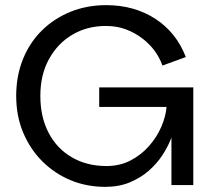

<svg xmlns="http://www.w3.org/2000/svg" viewBox="-20 -720 815 747"><path d="M612 -465Q602 -494 582.5 -521Q563 -548 534.5 -570Q506 -592 470.5 -605.5Q435 -619 392 -619Q319 -619 261.5 -585Q204 -551 170.5 -490Q137 -429 137 -347Q137 -265 169 -203.5Q201 -142 259.5 -108Q318 -74 394 -74Q446 -74 487.5 -95.5Q529 -117 559.5 -151.5Q590 -186 607.5 -226.5Q625 -267 628 -304H366V-380H732V0H647V-221L658 -224Q655 -205 643.5 -176Q632 -147 611 -115Q590 -83 558.5 -55.5Q527 -28 485 -10.5Q443 7 389 7Q317 7 254.5 -19Q192 -45 144.5 -92.5Q97 -140 70 -204.5Q43 -269 43 -347Q43 -424 69 -489Q95 -554 142.5 -601Q190 -648 254 -674Q318 -700 393 -700Q502 -700 584 -647Q666 -594 703 -498Z"/></svg>

Font: Parkinsans Light
Style: Regular
Weight: 400
Version: Version 1.000